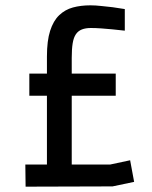

<svg xmlns="http://www.w3.org/2000/svg" viewBox="-20 -700 570 720"><path d="M448 -585Q424 -587 401 -590Q381 -592 359.5 -593.5Q338 -595 321 -595Q301 -595 287 -589.5Q273 -584 264.5 -571.5Q256 -559 252.5 -537.5Q249 -516 249 -483V-424H414V-341H249V-83H393L468 -99L483 -18L402 -1L76 0L75 -83H156V-341H90V-424H156V-488Q156 -547 168 -584.5Q180 -622 202 -643Q224 -664 253.5 -672Q283 -680 319 -680Q338 -680 360 -677.5Q382 -675 402 -673Q425 -669 448 -666Z"/></svg>

Font: Panefresco 600wt
Style: Regular
Weight: 600
Designer: Campivisivi
Foundry: Campivisivi & Chank Co
Version: Version 1.001